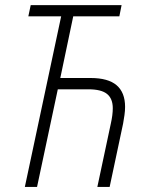

<svg xmlns="http://www.w3.org/2000/svg" viewBox="-20 -734 574 754"><path d="M77.6 0 220.2 -669.9H91.3L100.6 -713.9H457.5L448.7 -669.9H267.6L216.8 -427.7H335.4Q404.8 -427.7 438 -399.2Q471.2 -370.6 471.2 -314.5Q471.2 -298.8 468.8 -282Q466.3 -265.1 463.4 -248.5L410.6 0H362.3L415.5 -250Q418.9 -265.1 420.9 -280.3Q422.9 -295.4 422.9 -309.1Q422.9 -346.7 400.4 -365Q377.9 -383.3 327.1 -383.3H207L125.5 0Z"/></svg>

Font: Open Sans SemiCondensed Light
Style: Italic
Weight: 300
Width: 4
Italic angle: -12°
Designer: Monotype Design Team
Foundry: Monotype Imaging Inc.
Version: Version 3.000